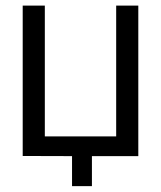

<svg xmlns="http://www.w3.org/2000/svg" viewBox="-20 -544 560 669"><path d="M231 0V104.5H300.3V0H461.9V-524.4H384.8V-68.8H136.2V-524.4H59.1V-0.5Z"/></svg>

Font: Tuffy
Style: Regular
Weight: 500
Designer: Thatcher Ulrich, Karoly Barta and Michael Everson
Version: Version 001.270